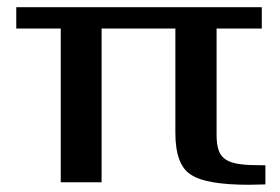

<svg xmlns="http://www.w3.org/2000/svg" viewBox="-20 -504 775 531"><path d="M579 -131V-425H704V-484H25V-425H148V0H261V-425H465V-137C465 -78 479 -39 508 -21C536 -2 590 7 669 7C677 7 705 6 714 6V-47H705C609 -47 579 -58 579 -131Z"/></svg>

Font: Gamestation Extended
Style: Regular
Weight: 400
Width: 7
Designer: Jonas Hecksher
Foundry: Jonas Hecksher, Playtypeª, e-types AS
Version: Version 1.003